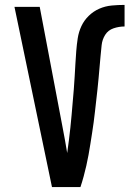

<svg xmlns="http://www.w3.org/2000/svg" viewBox="-20 -763 540 783"><path d="M308 0H192L39 -735H142L235 -245Q240 -218 245 -191.5Q250 -165 254 -139Q258 -165 261 -191Q264 -217 267 -242.5Q270 -268 272 -294Q274 -320 276.5 -346.5Q279 -373 281 -399Q283 -425 284.5 -451Q286 -477 287.5 -503Q289 -529 291 -555Q293 -581 297 -607Q301 -633 312 -656.5Q323 -680 342 -698.5Q361 -717 385 -727.5Q409 -738 435.5 -740.5Q462 -743 488 -743V-655Q465 -655 443 -647.5Q421 -640 409 -621Q397 -602 394.5 -579Q392 -556 390 -533.5Q388 -511 386 -488.5Q384 -466 382 -443.5Q380 -421 377.5 -398.5Q375 -376 372.5 -354Q370 -332 367.5 -309.5Q365 -287 362 -264.5Q359 -242 355.5 -220Q352 -198 348.5 -175.5Q345 -153 341 -131Q337 -109 332 -87Q327 -65 321 -43Q315 -21 308 0Z"/></svg>

Font: Iosevka Term Semibold
Style: Regular
Weight: 600
Monospace: yes
Designer: Belleve Invis
Foundry: Belleve Invis
Version: Version 31.4.0